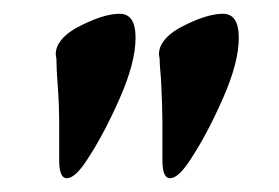

<svg xmlns="http://www.w3.org/2000/svg" viewBox="-20 -699 405 279"><path d="M211 -620Q211 -641 240 -658Q279 -679 304 -679Q327 -679 327 -644Q327 -608 303.5 -555Q280 -502 256 -466Q239 -440 227 -440Q216 -440 216 -466V-523Q216 -533 215.5 -546.5Q215 -560 214.5 -572.5Q214 -585 213 -595.5Q212 -606 212 -613ZM61 -620Q61 -641 90 -658Q129 -679 154 -679Q177 -679 177 -644Q177 -608 153.5 -555Q130 -502 106 -466Q89 -440 77 -440Q66 -440 66 -466V-523Q66 -533 65.5 -546.5Q65 -560 64 -572.5Q63 -585 62.5 -595.5Q62 -606 62 -613Z"/></svg>

Font: EB Garamond 12
Style: Bold
Weight: 700
Version: Version 0.016